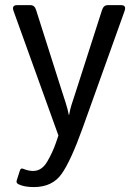

<svg xmlns="http://www.w3.org/2000/svg" viewBox="-20 -533 523 756"><path d="M33.7 -488.8Q24.9 -512.7 46.9 -512.7H100.1Q116.2 -512.7 122.1 -493.7L224.6 -171.4Q229 -158.2 238 -130.1Q247.1 -102.1 251 -80.1H252Q255.9 -102.1 261.5 -119.9Q267.1 -137.7 278.3 -171.4L381.8 -493.7Q388.2 -512.7 403.8 -512.7H457Q479 -512.7 470.2 -488.8L305.7 -29.8Q259.3 99.6 222.7 151.6Q186 203.6 113.3 203.6Q75.2 203.6 52.7 192.4Q42.5 187.5 45.9 177.2L58.6 137.7Q62 127.4 71.8 131.8Q91.8 140.1 110.4 140.1Q144.5 140.1 166 103.3Q187.5 66.4 200.2 29.3L210 0.5Z"/></svg>

Font: Istok Web
Style: Regular
Weight: 400
Designer: Andrey V. Panov
Foundry: Andrey V. Panov
Version: Version 1.0.2g